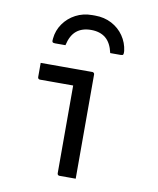

<svg xmlns="http://www.w3.org/2000/svg" viewBox="-89 -877 778 946"><g transform="rotate(10 300.0 -404.0)"><path d="M263 -11Q263 -41 263 -85Q263 -129 263 -179.5Q263 -230 263 -280.5Q263 -331 263 -375.5Q263 -420 263 -450H248Q227 -450 211 -450Q195 -450 179 -450Q163 -450 143.5 -450Q124 -450 97 -450Q92 -450 89 -453Q86 -456 86 -461Q86 -479 86 -496.5Q86 -514 86 -532Q118 -532 144 -532Q170 -532 192.5 -532Q215 -532 237.5 -532Q260 -532 285.5 -532Q311 -532 344 -532Q348 -532 350 -530.5Q352 -529 353.5 -527Q355 -525 355 -521Q355 -474 355 -420.5Q355 -367 355 -312Q355 -257 355 -204Q355 -151 355 -103Q355 -86 355 -69Q355 -52 355 -35Q355 -18 355 0Q334 0 315 0Q296 0 274 0Q269 0 266 -3Q263 -6 263 -11ZM303 -735Q258 -735 230 -712Q202 -689 191 -639Q178 -639 165 -639Q152 -639 139 -639Q129 -639 126 -643Q123 -647 125 -661Q129 -702 152.5 -735.5Q176 -769 213 -788.5Q250 -808 296 -808H310Q356 -808 393 -788.5Q430 -769 453 -735.5Q476 -702 481 -661Q482 -647 479.5 -643Q477 -639 467 -639Q454 -639 441 -639Q428 -639 415 -639Q404 -689 376 -712Q348 -735 303 -735Z"/></g></svg>

Font: Recursive Monospace
Style: Regular
Weight: 400
Version: Version 1.047